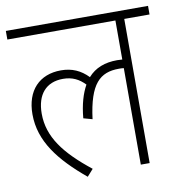

<svg xmlns="http://www.w3.org/2000/svg" viewBox="-74 -691 726 770"><g transform="rotate(-10 289.5 -305.5)"><path d="M0 -587H440V-428C433 -428 426 -429 419 -429C369 -429 329 -414 300 -381C270 -412 235 -428 190 -428C102 -428 47 -371 47 -274C47 -164 115 -78 222 11L247 -17C141 -101 84 -175 84 -270C84 -348 123 -393 192 -393C230 -393 257 -379 281 -354C263 -322 250 -279 245 -223L281 -213C299 -355 343 -394 420 -394C427 -394 433 -394 440 -393V0H476V-587H579V-622H0Z"/></g></svg>

Font: Noto Sans Devanagari SemiCondensed ExtraLight
Style: Regular
Weight: 200
Width: 4
Designer: Jelle Bosma - Monotype Design Team
Foundry: Monotype Imaging Inc.
Version: Version 2.004